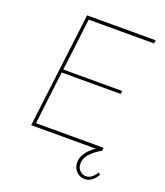

<svg xmlns="http://www.w3.org/2000/svg" viewBox="-158 -809 948 1102"><g transform="rotate(20 315.5 -258.0)"><path d="M182 -702H601L598 -682H199L160 -363H520L517 -344H157L118 -20H531L529 0H96ZM489 186Q460 186 438.5 164.5Q417 143 417 109Q417 84 430.5 61Q444 38 466.5 18.5Q489 -1 516 -14L530 -2Q485 23 461 51Q437 79 437 108Q436 136 453 152Q470 168 491 168Q510 168 526 155Q542 142 553 123L565 132Q554 154 534 170Q514 186 489 186Z"/></g></svg>

Font: Josefin Sans Thin Thin
Style: Italic
Weight: 250
Italic angle: -7°
Version: Version 2.000